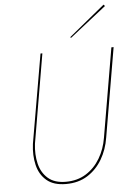

<svg xmlns="http://www.w3.org/2000/svg" viewBox="-62 -977 693 1031"><g transform="rotate(-5 285.0 -461.0)"><path d="M176 -700 93 -220Q85 -159 97.5 -106.5Q110 -54 147.5 -22Q185 10 252 10Q319 10 368 -21Q417 -52 447.5 -104Q478 -156 488 -220L570 -700H558L476 -220Q466 -159 436.5 -109.5Q407 -60 360.5 -31Q314 -2 252 -2Q191 -2 156 -32.5Q121 -63 109 -112.5Q97 -162 104 -220L186 -700ZM543 -924 536 -932 343 -774 346 -769Z"/></g></svg>

Font: Jost* 200 Hairline Italic
Style: Italic
Weight: 100
Italic angle: -10°
Version: Version 3.200; ttfautohint (v0.97) -l 8 -r 50 -G 200 -x 14 -